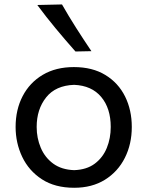

<svg xmlns="http://www.w3.org/2000/svg" viewBox="-20 -846 673 877"><path d="M318.8 11.7Q231 11.7 171.4 -27.1Q111.8 -65.9 81.5 -129.4Q51.3 -192.9 51.3 -266.1Q51.3 -345.2 83.5 -407Q115.7 -468.8 175.3 -504.2Q234.9 -539.6 317.4 -539.6Q402.3 -539.6 461.4 -503.4Q520.5 -467.3 551.3 -405.3Q582 -343.3 582 -266.1Q582 -188 550.3 -125Q518.6 -62 459.5 -25.1Q400.4 11.7 318.8 11.7ZM318.8 -68.8Q376 -70.8 412.8 -98.4Q449.7 -126 467.8 -170.2Q485.8 -214.4 485.8 -266.1Q485.8 -351.1 442.4 -403.1Q398.9 -455.1 318.8 -458.5Q233.9 -455.6 190.7 -401.1Q147.5 -346.7 147.5 -266.1Q147.5 -215.3 166.3 -170.9Q185.1 -126.5 223.1 -98.6Q261.2 -70.8 318.8 -68.8ZM324.7 -610.8Q278.3 -663.1 234.4 -716.1Q190.4 -769 150.4 -823.2L263.2 -825.7Q293.5 -772.5 327.4 -719.2Q361.3 -666 397.5 -612.3Z"/></svg>

Font: Pinar DS1 Medium
Style: Regular
Weight: 500
Designer: Amin Abedi
Version: Version 3.000